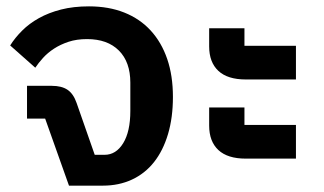

<svg xmlns="http://www.w3.org/2000/svg" viewBox="-20 -584 1019 604"><path d="M122 -211H65V-314H143Q174 -314 192.5 -301.5Q211 -289 221 -260L278 -97H309Q345 -97 367.5 -133.5Q390 -170 390 -235V-324Q390 -389 354 -425Q318 -461 254 -461Q221 -461 195.5 -452.5Q170 -444 150 -431Q130 -418 115.5 -402Q101 -386 91 -371L12 -441Q27 -465 49.5 -487.5Q72 -510 102.5 -527Q133 -544 172 -554Q211 -564 260 -564Q322 -564 371 -544.5Q420 -525 454 -488Q488 -451 506 -398.5Q524 -346 524 -279Q524 -214 508.5 -162Q493 -110 464.5 -74Q436 -38 395 -19Q354 0 304 0H197Z M753 -85Q696 -85 667 -112Q638 -139 638 -189V-246H749V-191H911V-85ZM753 -334Q696 -334 667 -361Q638 -388 638 -438V-495H749V-440H911V-334Z"/></svg>

Font: IBM Plex Sans Thai SemiBold
Style: Regular
Weight: 600
Designer: Mike Abbink, Paul van der Laan, Pieter van Rosmalen, Ben Mitchell, Mark Frömberg
Foundry: Bold Monday
Version: Version 1.1